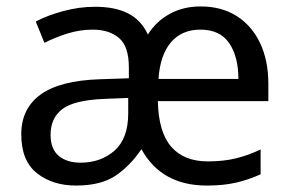

<svg xmlns="http://www.w3.org/2000/svg" viewBox="-20 -566 904 596"><path d="M603 -546Q668 -546 715 -516Q762 -486 787.5 -432Q813 -378 813 -306V-252H470Q472 -156 511.5 -110.5Q551 -65 625 -65Q674 -65 712.5 -74.5Q751 -84 789 -102V-25Q749 -7 710.5 1.5Q672 10 622 10Q481 10 419 -103Q384 -51 338.5 -20.5Q293 10 216 10Q143 10 94.5 -28.5Q46 -67 46 -149Q46 -229 106 -272.5Q166 -316 290 -320L380 -323V-357Q380 -422 349.5 -448Q319 -474 268 -474Q228 -474 189.5 -462Q151 -450 118 -433L91 -499Q126 -518 176 -531.5Q226 -545 275 -545Q337 -545 377.5 -524.5Q418 -504 439 -459Q465 -500 507 -523Q549 -546 603 -546ZM602 -474Q544 -474 510.5 -434.5Q477 -395 472 -321H720Q720 -390 691.5 -432Q663 -474 602 -474ZM378 -262 303 -259Q209 -255 173 -227Q137 -199 137 -148Q137 -103 162.5 -82Q188 -61 230 -61Q293 -61 335.5 -98.5Q378 -136 378 -214Z"/></svg>

Font: Noto Sans
Style: Regular
Weight: 400
Designer: Monotype Design Team
Foundry: Monotype Imaging Inc.
Version: Version 1.902